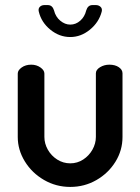

<svg xmlns="http://www.w3.org/2000/svg" viewBox="-20 -729 553 757"><path d="M257 8Q201 8 153.5 -19.5Q106 -47 78 -92.5Q50 -138 50 -189V-439Q50 -452 65.5 -463Q81 -474 103 -474Q124 -474 139.5 -463Q155 -452 155 -439V-189Q155 -163 168.5 -139Q182 -115 205.5 -100Q229 -85 257 -85Q285 -85 308 -100Q331 -115 344.5 -139Q358 -163 358 -189V-440Q358 -454 374.5 -464Q391 -474 411 -474Q434 -474 448.5 -464Q463 -454 463 -440V-189Q463 -136 435 -91Q407 -46 360 -19Q313 8 257 8ZM257 -583Q214 -583 178.5 -612Q143 -641 133 -683Q130 -695 137 -702Q144 -709 155 -709H168Q178 -709 184 -703.5Q190 -698 193 -688Q199 -663 217.5 -647.5Q236 -632 257 -632Q279 -632 296.5 -647.5Q314 -663 320 -688Q323 -698 329 -703.5Q335 -709 345 -709H358Q369 -709 376.5 -702Q384 -695 381 -683Q370 -641 334.5 -612Q299 -583 257 -583Z"/></svg>

Font: Dosis ExtraLight SemiBold
Style: Regular
Weight: 600
Version: Version 3.001; ttfautohint (v1.8.2)